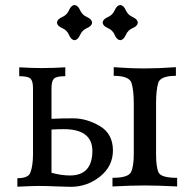

<svg xmlns="http://www.w3.org/2000/svg" viewBox="-20 -739 759 761"><path d="M260.7 1.5Q245.1 1.5 203.1 -0.2Q161.1 -2 132.8 -2Q108.4 -2 48.8 1V-32.7Q93.3 -32.7 100.6 -55.7Q110.4 -80.6 110.8 -126.5V-389.6Q110.8 -417.5 101.1 -427.2Q91.3 -437 56.2 -437V-472.2Q105.5 -469.2 147.5 -469.2Q189.5 -469.2 238.8 -472.2V-437Q203.6 -437 193.8 -427.2Q184.1 -417.5 184.1 -389.6V-268.1Q219.7 -270 272.9 -270Q325.7 -269 376.2 -239Q426.8 -209 427.7 -143.6Q427.7 -80.1 376.5 -39.3Q325.2 1.5 260.7 1.5ZM257.3 -43.5Q346.2 -43.5 346.2 -142.1Q344.7 -227.1 232.9 -227.1Q211.4 -227.1 184.1 -225.6V-54.2Q223.1 -43.5 257.3 -43.5ZM682.1 0Q601.6 -3.9 554.7 -3.9Q500 -3.9 425.8 0V-34.2Q488.3 -34.2 499.3 -56.9Q510.3 -79.6 510.3 -129.9V-327.6Q510.3 -379.4 501.7 -408.9Q493.2 -438.5 430.7 -438.5V-472.7Q495.1 -467.8 554.7 -467.8Q606.9 -467.8 677.2 -472.7V-438.5Q615.7 -438.5 607.2 -410.4Q598.6 -382.3 598.6 -328.6V-127Q598.6 -75.7 608.9 -54.9Q619.1 -34.2 682.1 -34.2ZM456.5 -579.6Q442.9 -581.1 434.8 -600.3Q426.8 -619.6 407.5 -627.7Q388.2 -635.7 386.7 -649.4Q388.2 -663.1 407.5 -671.4Q426.8 -679.7 434.8 -698.7Q442.9 -717.8 456.5 -719.2Q470.2 -717.8 478.5 -698.7Q486.8 -679.7 505.9 -671.4Q524.9 -663.1 526.4 -649.4Q524.9 -635.7 505.9 -627.7Q486.8 -619.6 478.5 -600.3Q470.2 -581.1 456.5 -579.6ZM275.4 -579.6Q261.7 -581.1 253.7 -600.3Q245.6 -619.6 226.3 -627.7Q207 -635.7 205.6 -649.4Q207 -663.1 226.3 -671.4Q245.6 -679.7 253.7 -698.7Q261.7 -717.8 275.4 -719.2Q289.1 -717.8 297.4 -698.7Q305.7 -679.7 324.7 -671.4Q343.8 -663.1 345.2 -649.4Q343.8 -635.7 324.7 -627.7Q305.7 -619.6 297.4 -600.3Q289.1 -581.1 275.4 -579.6Z"/></svg>

Font: Almanac
Style: Regular
Weight: 400
Designer: Eden's Almanac
Version: Version 3.501;March 28, 2021;FontCreator 13.0.0.2683 64-bit